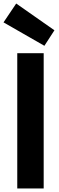

<svg xmlns="http://www.w3.org/2000/svg" viewBox="-30 -1070 336 1090"><path d="M222 -810 -10 -943 62 -1050 279 -898ZM218 -768V0H68V-768Z"/></svg>

Font: Yaldevi ExtraLight
Style: Regular
Weight: 200
Designer: Sol Matas, Rajitha Manaperi, Kosala Senevirathne
Foundry: Mooniak
Version: Version 1.100